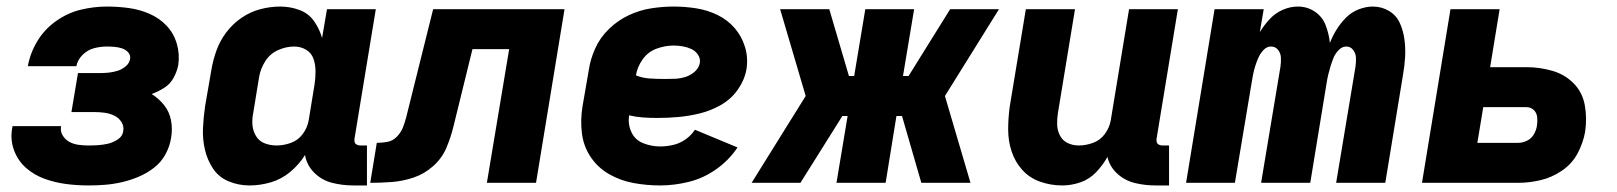

<svg xmlns="http://www.w3.org/2000/svg" viewBox="-20 -558 4936 586"><path d="M250 8Q275 8 300.5 6Q326 4 352 -2Q378 -8 403 -18.5Q428 -29 450 -46Q472 -63 485 -87Q498 -111 502 -136Q507 -164 502 -190.5Q497 -217 481 -237Q465 -257 443 -271Q462 -278 480.5 -289.5Q499 -301 509.5 -320Q520 -339 524 -359Q529 -393 519.5 -425Q510 -457 488 -480Q466 -503 436 -516Q406 -529 373 -533.5Q340 -538 306 -538Q267 -538 227 -528.5Q187 -519 151.5 -494Q116 -469 94 -432.5Q72 -396 65 -356H213Q217 -376 232.5 -391Q248 -406 267.5 -411Q287 -416 306 -416Q318 -416 329.5 -415Q341 -414 352 -410.5Q363 -407 371 -398.5Q379 -390 377 -378Q375 -365 363.5 -355.5Q352 -346 339 -342Q326 -338 313 -336.5Q300 -335 287 -335H218L198 -216H268Q283 -216 298.5 -214Q314 -212 328 -205.5Q342 -199 350.5 -186Q359 -173 356 -157Q354 -142 339.5 -132.5Q325 -123 310 -119.5Q295 -116 280 -115Q265 -114 250 -114Q235 -114 220 -116Q205 -118 192.5 -124.5Q180 -131 172 -143.5Q164 -156 166 -171L167 -173H18Q18 -169 17 -166Q11 -131 23 -99Q35 -67 59.5 -45.5Q84 -24 115.5 -12.5Q147 -1 181 3.5Q215 8 250 8Z M742 8Q774 8 806.5 -1.5Q839 -11 866 -33.5Q893 -56 911 -85Q916 -54 939 -31Q962 -8 993.5 0Q1025 8 1059 8H1100V-114H1079Q1074 -114 1069 -116.5Q1064 -119 1062.5 -124Q1061 -129 1062 -135L1127 -530H978L963 -442Q955 -470 938.5 -493.5Q922 -517 894 -527.5Q866 -538 835 -538Q805 -538 774.5 -530Q744 -522 717 -503.5Q690 -485 670.5 -459Q651 -433 640.5 -403.5Q630 -374 625 -344L606 -234Q601 -200 599.5 -166.5Q598 -133 605.5 -101Q613 -69 630.5 -43Q648 -17 678 -4.5Q708 8 742 8ZM824 -114Q805 -114 788 -120.5Q771 -127 761.5 -142.5Q752 -158 750.5 -176.5Q749 -195 753 -214L771 -324Q775 -348 789.5 -371Q804 -394 828.5 -405Q853 -416 878 -416Q898 -416 914.5 -406Q931 -396 937 -378Q943 -360 943 -340Q943 -320 940 -300L922 -190Q918 -168 904 -149Q890 -130 868 -122Q846 -114 824 -114Z M1110 0Q1143 0 1176 -2.5Q1209 -5 1242 -16Q1275 -27 1302 -51Q1329 -75 1342.5 -107Q1356 -139 1364 -172L1422 -408H1534L1466 0H1616L1703 -530H1302L1220 -201Q1216 -185 1210 -169.5Q1204 -154 1191.5 -141Q1179 -128 1162.5 -125Q1146 -122 1130 -122Z M1995 8Q2038 8 2082.5 -3Q2127 -14 2166 -41.5Q2205 -69 2231 -108L2101 -162Q2089 -144 2071.5 -132Q2054 -120 2034 -115.5Q2014 -111 1995 -111Q1968 -111 1943 -121Q1918 -131 1907 -155Q1896 -179 1900 -206Q1921 -201 1942.5 -199.5Q1964 -198 1986 -198Q2019 -198 2051.5 -201Q2084 -204 2116.5 -212Q2149 -220 2180 -237.5Q2211 -255 2231.5 -284Q2252 -313 2258 -345Q2264 -381 2254 -414Q2244 -447 2222.5 -472Q2201 -497 2170.5 -512Q2140 -527 2105.5 -532.5Q2071 -538 2036 -538Q2002 -538 1967 -532.5Q1932 -527 1899 -511.5Q1866 -496 1839 -470Q1812 -444 1797 -411Q1782 -378 1777 -344L1758 -234Q1751 -192 1756 -151.5Q1761 -111 1783 -78.5Q1805 -46 1839 -26.5Q1873 -7 1913 0.5Q1953 8 1995 8ZM2008 -317Q1985 -317 1962.5 -318.5Q1940 -320 1921 -328Q1925 -354 1941.5 -377Q1958 -400 1984 -409.5Q2010 -419 2036 -419Q2050 -419 2064 -416.5Q2078 -414 2090 -408.5Q2102 -403 2110 -391.5Q2118 -380 2116 -366Q2113 -350 2099.5 -338.5Q2086 -327 2070 -322.5Q2054 -318 2038.5 -317.5Q2023 -317 2008 -317Z M2274 0H2423L2551 -204H2567L2533 0H2683L2716 -204H2733L2792 0H2942L2864 -265L3029 -530H2880L2753 -326H2736L2770 -530H2621L2587 -326H2571L2511 -530H2361L2439 -265Z M3222 8Q3250 8 3277.5 -1.5Q3305 -11 3325.5 -32.5Q3346 -54 3360 -79Q3367 -49 3390 -28Q3413 -7 3443.5 0.5Q3474 8 3507 8H3548V-114H3527Q3522 -114 3517 -116.5Q3512 -119 3510.5 -124Q3509 -129 3510 -135L3575 -530H3426L3370 -190Q3366 -168 3352 -149Q3338 -130 3316 -122Q3294 -114 3273 -114Q3254 -114 3238.5 -121.5Q3223 -129 3215 -144.5Q3207 -160 3206.5 -178Q3206 -196 3209 -214L3261 -530H3111L3062 -234Q3057 -198 3057 -163Q3057 -128 3067.5 -96Q3078 -64 3100 -39.5Q3122 -15 3154.5 -3.5Q3187 8 3222 8Z M3600 0H3749L3800 -305Q3802 -318 3804.5 -330.5Q3807 -343 3811 -356Q3815 -369 3820.5 -381.5Q3826 -394 3836 -405Q3846 -416 3859 -416Q3873 -416 3881 -405.5Q3889 -395 3889.5 -381.5Q3890 -368 3888 -354L3829 0H3979L4029 -305Q4031 -318 4034 -330.5Q4037 -343 4041 -356Q4045 -369 4050 -381.5Q4055 -394 4065.5 -405Q4076 -416 4089 -416Q4102 -416 4110 -405.5Q4118 -395 4118.5 -381.5Q4119 -368 4117 -354L4058 0H4208L4262 -329Q4267 -357 4268.5 -384Q4270 -411 4266.5 -437.5Q4263 -464 4252.5 -487.5Q4242 -511 4219.5 -524.5Q4197 -538 4170 -538Q4149 -538 4127 -529.5Q4105 -521 4088.5 -504.5Q4072 -488 4059.5 -468Q4047 -448 4039 -427Q4036 -455 4026 -481Q4016 -507 3993 -522.5Q3970 -538 3941 -538Q3918 -538 3895 -528Q3872 -518 3855 -499.5Q3838 -481 3825 -460L3837 -530H3687Z M4320 0H4613Q4647 0 4681.5 -8Q4716 -16 4747 -37Q4778 -58 4795 -90Q4812 -122 4818 -156Q4824 -197 4817 -236.5Q4810 -276 4783 -303.5Q4756 -331 4717.5 -342Q4679 -353 4639 -353H4528L4557 -530H4407ZM4489 -122 4507 -231H4638Q4652 -231 4661 -222.5Q4670 -214 4671.5 -201Q4673 -188 4671 -175Q4669 -161 4661.5 -148Q4654 -135 4640.5 -128.5Q4627 -122 4613 -122Z"/></svg>

Font: Iosevka Sparkle Heavy
Style: Italic
Weight: 900
Italic angle: -9°
Designer: Belleve Invis
Foundry: Belleve Invis
Version: Version 4.5.0; ttfautohint (v1.8.3)